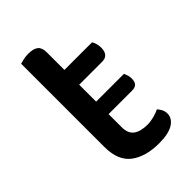

<svg xmlns="http://www.w3.org/2000/svg" viewBox="-192 -677 762 762"><g transform="rotate(-45 189.5 -295.5)"><path d="M174 -137Q174 -101 195 -86Q216 -71 254 -71Q271 -71 290 -76Q309 -81 323 -88Q330 -80 335.5 -70Q341 -60 341 -46Q341 -20 314.5 -3Q288 14 234 14Q159 14 114.5 -19.5Q70 -53 70 -130V-597Q77 -599 90 -602Q103 -605 118 -605Q147 -605 160.5 -594Q174 -583 174 -557V-458H329Q333 -452 336.5 -441Q340 -430 340 -418Q340 -375 303 -375H174V-280H330Q332 -275 335.5 -266Q339 -257 339 -246Q339 -226 330.5 -218Q322 -210 306 -210H174V-137Z"/></g></svg>

Font: Baloo Bhaina 2 Medium
Style: Regular
Weight: 500
Designer: Yesha Goshar, Manish Minz, Shuchita Grover and Ek Type
Foundry: Ek Type
Version: Version 1.640;hotconv 1.0.111;makeotfexe 2.5.65597; ttfautoh